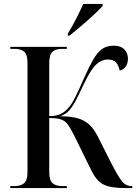

<svg xmlns="http://www.w3.org/2000/svg" viewBox="-20 -951 699 971"><path d="M323 -781Q344 -815 365 -856Q386 -897 401 -931H499V-921Q484 -904 454.5 -876.5Q425 -849 391.5 -820.5Q358 -792 332 -771H323ZM32 0V-10H53Q86 -10 102.5 -25Q119 -40 119 -82V-634Q119 -675 102.5 -689.5Q86 -704 53 -704H32V-714H318V-704H295Q261 -704 245 -689Q229 -674 229 -632V-364Q264 -364 284.5 -373.5Q305 -383 323 -402Q342 -422 360.5 -459.5Q379 -497 405 -556Q429 -610 449.5 -646.5Q470 -683 494 -701.5Q518 -720 554 -720Q591 -720 609 -701Q627 -682 627 -654Q627 -629 615 -613.5Q603 -598 585 -594Q581 -618 568 -634Q555 -650 524 -650Q494 -650 467 -625.5Q440 -601 405 -528Q386 -488 369 -453.5Q352 -419 332.5 -395.5Q313 -372 284 -363Q337 -363 372.5 -353Q408 -343 432 -320.5Q456 -298 476 -258L542 -127Q575 -63 595 -36.5Q615 -10 644 -10H649V0H616Q563 0 530.5 -8Q498 -16 477.5 -36.5Q457 -57 439 -95L354 -268Q336 -304 322 -322.5Q308 -341 287 -347.5Q266 -354 229 -354V-83Q229 -40 245 -25Q261 -10 295 -10H318V0Z"/></svg>

Font: Noto Serif Display SemiCondensed Medium
Style: Regular
Weight: 500
Width: 4
Designer: Monotype Design Team
Foundry: Monotype Imaging Inc.
Version: Version 2.009